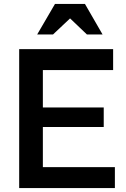

<svg xmlns="http://www.w3.org/2000/svg" viewBox="-20 -961 643 981"><path d="M567 -107V0H78V-710H558V-603H199V-412H510V-312H199V-107ZM261 -941H414L504 -785H424L338 -867L251 -785H170Z"/></svg>

Font: Rising Sun SemiBold
Style: Regular
Weight: 600
Designer: Matt McInerney, Pablo Impallari, Rodrigo Fuenzalida (Raleway font), Stephen Hutchings (Greek), Cristiano Sobral (main ch
Foundry: The Rising Sun Project Authors
Version: Version 4.327; ttfautohint (v1.8.4.7-5d5b-dirty)